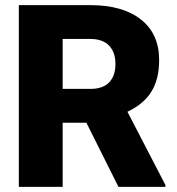

<svg xmlns="http://www.w3.org/2000/svg" viewBox="-20 -731 692 751"><path d="M317.9 -251H225.1V0H53.7V-710.9H333.5Q460 -710.9 531.2 -654.8Q602.5 -598.6 602.5 -496.1Q602.5 -421.9 572.5 -373Q542.5 -324.2 478.5 -293.9L627 -7.3V0H443.4ZM225.1 -383.3H333.5Q382.3 -383.3 407 -408.9Q431.6 -434.6 431.6 -480.5Q431.6 -526.4 406.7 -552.5Q381.8 -578.6 333.5 -578.6H225.1Z"/></svg>

Font: Vazir Black FD
Style: Black-FD
Weight: 900
Designer: Saber Rastikerdar
Foundry: Saber Rastikerdar
Version: Version 30.0.0